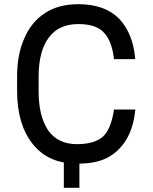

<svg xmlns="http://www.w3.org/2000/svg" viewBox="-20 -770 727 915"><path d="M625 -248 624 -240.2Q611.3 -121.1 543 -55.7Q521.5 -34.2 492.2 -18.6Q463.9 -3.9 428.7 2.9Q397.5 9.8 346.7 9.8Q209 9.8 134.8 -85Q61.5 -178.7 61.5 -335.9V-405.3Q61.5 -510.7 95.7 -586.9Q128.9 -665 193.4 -707Q257.8 -750 353.5 -750Q478.5 -750 546.9 -681.6Q612.3 -613.3 624 -495.1V-488.3H522.5V-494.1Q511.7 -580.1 471.7 -618.2Q434.6 -655.3 353.5 -655.3Q258.8 -655.3 211.9 -589.8Q164.1 -526.4 164.1 -403.3V-333Q164.1 -217.8 209 -149.4Q255.9 -83 346.7 -83Q428.7 -83 469.7 -118.2Q507.8 -152.3 522.5 -242.2V-248ZM284.2 -36.1H358.4V125H284.2Z"/></svg>

Font: RobotoJAA
Style: Medium
Weight: 500
Version: Version 2.05; 2016-11-05